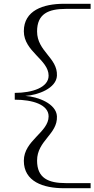

<svg xmlns="http://www.w3.org/2000/svg" viewBox="-20 -773 499 1015"><path d="M58 -282V-246C152 -246 237 -220 237 -158C237 -73 106 -31 106 77C106 187 209 222 318 222H459V195H328C236 195 176 169 176 76C176 -30 285 -63 281 -158C278 -225 180 -262 114 -266C180 -270 278 -306 281 -373C285 -468 176 -501 176 -607C176 -700 236 -726 328 -726H459V-753H318C209 -753 106 -718 106 -608C106 -500 237 -458 237 -373C237 -311 152 -282 58 -282Z"/></svg>

Font: Sprat Extended Medium
Style: Regular
Weight: 500
Width: 9
Designer: Ethan Nakache
Foundry: Collletttivo
Version: Version 2.000;Glyphs 3.2 (3217)